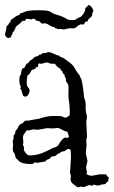

<svg xmlns="http://www.w3.org/2000/svg" viewBox="-32 -748 464 784"><path d="M85.9 -255.9 117.2 -261.7Q125 -261.7 127.4 -263.2Q129.9 -264.6 148.4 -269.5Q167 -274.4 183.6 -274.4H207Q218.8 -274.4 224.6 -271Q230.5 -267.6 235.4 -267.6Q240.2 -267.6 252 -276.4Q252.9 -280.3 252.9 -284.2V-293Q252.9 -317.4 249.5 -336.4Q246.1 -355.5 247.6 -377.9Q249 -400.4 244.6 -405.8Q240.2 -411.1 238.3 -414.6Q236.3 -418 237.3 -421.9Q238.3 -425.8 234.9 -431.2Q231.4 -436.5 231.9 -439Q232.4 -441.4 231 -443.4Q229.5 -445.3 228 -445.8Q226.6 -446.3 225.1 -448.2Q223.6 -450.2 224.1 -451.2Q224.6 -452.1 223.1 -455.1Q221.7 -458 218.3 -460.4Q214.8 -462.9 213.9 -467.8Q201.2 -473.6 192.4 -487.3Q187.5 -488.3 182.1 -487.8Q176.8 -487.3 172.4 -488.8Q168 -490.2 165 -491.7Q162.1 -493.2 158.2 -493.2L135.7 -487.3Q134.8 -487.3 128.9 -489.3Q124 -488.3 124 -482.9Q124 -477.5 122.1 -474.6Q113.3 -474.6 113.3 -467.8Q108.4 -467.8 106.4 -464.8Q104.5 -461.9 98.6 -463.9Q94.7 -457 90.8 -450.2Q86.9 -443.4 80.1 -439.5Q77.1 -423.8 77.1 -410.2Q77.1 -396.5 83 -390.6Q88.9 -384.8 88.9 -378.4Q88.9 -372.1 84 -362.8Q79.1 -353.5 72.3 -353.5Q65.4 -353.5 63 -357.4Q60.5 -361.3 59.1 -366.2Q57.6 -371.1 56.6 -376.5Q55.7 -381.8 49.8 -387.7Q52.7 -387.7 52.7 -392.6Q52.7 -397.5 49.8 -401.4Q46.9 -405.3 46.9 -422.9Q46.9 -440.4 54.7 -445.3Q53.7 -445.3 53.7 -447.3L55.7 -456.1Q54.7 -456.1 54.7 -458L58.6 -463.9L57.6 -465.8Q58.6 -469.7 62 -469.2Q65.4 -468.8 67.4 -471.2Q69.3 -473.6 76.2 -487.3Q83 -489.3 85.4 -493.7Q87.9 -498 92.8 -502Q100.6 -504.9 103.5 -509.3Q106.4 -513.7 110.8 -515.6Q115.2 -517.6 120.6 -518.6Q126 -519.5 127.9 -525.4L130.9 -524.4Q135.7 -524.4 137.7 -527.8Q139.6 -531.2 148.9 -531.2Q158.2 -531.2 159.2 -533.2Q160.2 -535.2 167 -535.2Q173.8 -535.2 188 -528.3Q202.1 -521.5 205.1 -521.5H208Q214.8 -513.7 226.6 -511.7Q240.2 -501 253.4 -491.7Q266.6 -482.4 274.4 -467.8Q276.4 -465.8 275.9 -464.8Q275.4 -463.9 278.3 -460.4Q281.2 -457 284.2 -452.1Q287.1 -447.3 290 -443.8Q293 -440.4 293.5 -440.9Q293.9 -441.4 293.9 -433.6L294.9 -432.6L297.9 -430.7Q303.7 -416 307.6 -385.7Q311.5 -355.5 311.5 -351.1Q311.5 -346.7 313 -344.2Q314.5 -341.8 316.4 -334.5Q318.4 -327.1 317.9 -314Q317.4 -300.8 318.8 -292.5Q320.3 -284.2 321.8 -278.8Q323.2 -273.4 323.2 -267.6L320.3 -252.9L323.2 -189.5L320.3 -175.8L321.3 -154.3L318.4 -122.1L325.2 -90.8L319.3 -64.5L323.2 -43.9Q323.2 -40 320.3 -38.1Q330.1 -30.3 343.8 -30.3L374 -36.1H401.4Q403.3 -34.2 403.3 -32.2Q403.3 -30.3 405.8 -28.3Q408.2 -26.4 410.2 -25.4Q412.1 -24.4 412.1 -20.5Q412.1 -16.6 410.2 -14.2Q408.2 -11.7 410.2 -6.8Q404.3 -5.9 402.8 -2.4Q401.4 1 397.9 2.9Q394.5 4.9 387.7 4.9Q380.9 4.9 371.1 9.8Q367.2 8.8 361.3 8.8L349.6 5.9Q347.7 5.9 347.2 8.3Q346.7 10.7 343.8 10.7L335.9 7.8Q328.1 7.8 320.8 11.7Q313.5 15.6 309.6 15.6Q305.7 15.6 299.8 13.7L287.1 16.6Q284.2 16.6 279.3 12.7Q274.4 8.8 265.1 2Q255.9 -4.9 255.9 -16.6L257.8 -30.3L253.9 -41L257.8 -105.5L256.8 -132.8Q256.8 -139.6 246.1 -139.6Q243.2 -139.6 239.7 -136.7Q236.3 -133.8 232.9 -131.8Q229.5 -129.9 226.1 -129.9Q222.7 -129.9 218.8 -127.9Q214.8 -126 212.4 -123.5Q210 -121.1 204.1 -120.1Q196.3 -109.4 183.6 -109.4H180.7Q177.7 -108.4 175.8 -105.5Q173.8 -102.5 170.4 -100.1Q167 -97.7 161.6 -96.2Q156.2 -94.7 153.3 -88.9L120.1 -83Q115.2 -83 111.3 -85.9Q103.5 -78.1 95.7 -78.1Q56.6 -78.1 43.9 -91.8Q39.1 -97.7 32.2 -102.5L29.3 -116.2Q27.3 -121.1 24.9 -124Q22.5 -127 21 -132.8Q19.5 -138.7 20.5 -146Q21.5 -153.3 21.5 -160.2L19.5 -170.9L23.4 -181.6V-191.4Q23.4 -195.3 25.4 -197.3Q27.3 -199.2 29.3 -202.1Q31.2 -205.1 30.3 -208.5Q29.3 -211.9 35.2 -217.8Q41 -223.6 41 -226.1Q41 -228.5 44.4 -233.9Q47.9 -239.3 56.2 -243.2Q64.5 -247.1 69.3 -254.9Q78.1 -255.9 85.9 -255.9ZM235.4 -186.5 243.2 -184.6Q245.1 -184.6 246.6 -187Q248 -189.5 250 -189.5L243.2 -210Q231.4 -211.9 220.2 -218.8Q209 -225.6 202.1 -225.6L184.6 -223.6L159.2 -224.6L120.1 -217.8L107.4 -219.7Q99.6 -219.7 91.8 -216.8Q84 -213.9 76.2 -215.8Q74.2 -210 67.4 -202.1Q60.5 -194.3 62 -183.6Q63.5 -172.9 63.5 -166L61.5 -157.2Q61.5 -155.3 63 -153.3Q64.5 -151.4 65.4 -148.9Q66.4 -146.5 65.9 -143.6Q65.4 -140.6 65.4 -136.7Q65.4 -132.8 69.8 -127.9Q74.2 -123 76.2 -118.2L77.1 -119.1Q79.1 -119.1 80.6 -116.2Q82 -113.3 89.8 -113.3Q123 -113.3 158.2 -130.9L170.9 -136.7Q180.7 -143.6 191.9 -146.5Q203.1 -149.4 207 -157.2Q222.7 -183.6 234.4 -186.5ZM-11.7 -608.4 -5.9 -630.9Q-6.8 -638.7 -2.9 -642.6Q1 -646.5 2.9 -648.9Q4.9 -651.4 4.9 -654.3Q4.9 -657.2 9.8 -656.2Q11.7 -660.2 11.2 -662.1Q10.7 -664.1 13.7 -668Q18.6 -669.9 22.9 -673.8Q27.3 -677.7 32.7 -681.2Q38.1 -684.6 43.9 -686Q49.8 -687.5 50.8 -695.3Q52.7 -693.4 54.2 -693.4Q55.7 -693.4 68.8 -699.7Q82 -706.1 121.1 -706.1Q160.2 -706.1 168.9 -702.1Q177.7 -698.2 180.7 -695.8Q183.6 -693.4 189.9 -690.9Q196.3 -688.5 204.1 -686.5Q211.9 -684.6 223.1 -679.7Q234.4 -674.8 240.7 -670.4Q247.1 -666 263.7 -666Q280.3 -666 285.2 -674.8Q297.9 -675.8 307.6 -689.9Q317.4 -704.1 316.4 -715.8Q325.2 -718.8 327.1 -727.5Q336.9 -726.6 341.3 -720.2Q345.7 -713.9 349.6 -706.1Q347.7 -699.2 345.7 -695.3Q343.8 -691.4 343.8 -682.6Q338.9 -677.7 333 -672.9Q327.1 -668 325.2 -660.2H321.3Q316.4 -660.2 314.9 -656.7Q313.5 -653.3 311.5 -649.4Q305.7 -647.5 303.7 -647.5Q301.8 -647.5 297.9 -649.4Q296.9 -647.5 293.9 -647Q291 -646.5 287.6 -644Q284.2 -641.6 280.8 -638.2Q277.3 -634.8 272.5 -633.3Q267.6 -631.8 262.2 -632.3Q256.8 -632.8 252 -632.8L244.1 -630.9Q235.4 -630.9 230.5 -627Q216.8 -630.9 202.1 -628.9Q201.2 -632.8 195.8 -632.3Q190.4 -631.8 192.4 -636.7Q180.7 -637.7 171.4 -644Q162.1 -650.4 152.3 -653.3L144.5 -651.4Q136.7 -651.4 134.3 -655.3Q131.8 -659.2 127 -662.1Q118.2 -661.1 113.8 -666.5Q109.4 -671.9 104.5 -671.9L94.7 -668Q89.8 -670.9 85.9 -670.4Q82 -669.9 77.1 -671.9Q74.2 -669.9 71.8 -666Q69.3 -662.1 66.4 -662.1Q63.5 -662.1 61.5 -664.1Q52.7 -654.3 30.3 -636.7L32.2 -634.8Q32.2 -631.8 29.8 -630.9Q27.3 -629.9 28.3 -626Q26.4 -624 24.4 -620.6Q22.5 -617.2 19.5 -616.2V-613.3Q19.5 -608.4 16.1 -606Q12.7 -603.5 13.7 -596.7L2.9 -592.8Q-3.9 -592.8 -7.8 -598.6Q-11.7 -604.5 -11.7 -608.4Z"/></svg>

Font: Mountains of Christmas
Style: Regular
Weight: 400
Designer: Crystal Kluge
Foundry: Font Diner, Inc DBA Tart Workshop
Version: Version 1.002